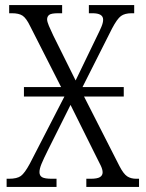

<svg xmlns="http://www.w3.org/2000/svg" viewBox="-20 -734 573 754"><path d="M6 0V-32H15Q47 -32 62 -43Q77 -54 97 -91L233 -355H74V-392H220L98 -632Q83 -663 68.5 -672.5Q54 -682 27 -682H16V-714H224V-682H209Q181 -682 173 -675.5Q165 -669 165 -658Q165 -649 172 -632.5Q179 -616 189 -595L277 -418L362 -594Q372 -614 378.5 -629.5Q385 -645 385 -657Q385 -682 343 -682H329V-714H507V-682H497Q470 -682 455 -671Q440 -660 420 -622L304 -392H466V-355H310L449 -82Q465 -51 479.5 -41.5Q494 -32 515 -32H526V0H319V-32H336Q362 -32 372.5 -38.5Q383 -45 383 -57Q383 -68 376 -83Q369 -98 351 -133L257 -322L168 -144Q151 -110 143 -90.5Q135 -71 135 -58Q135 -44 145.5 -38Q156 -32 184 -32H202V0Z"/></svg>

Font: Noto Serif Condensed Light
Style: Regular
Weight: 300
Width: 3
Designer: Monotype Design Team
Foundry: Monotype Imaging Inc.
Version: Version 2.013